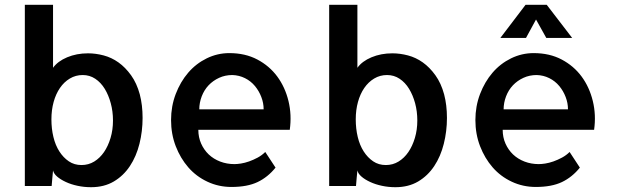

<svg xmlns="http://www.w3.org/2000/svg" viewBox="-20 -779 2589 804"><path d="M565.4 -383.8Q577.1 -338.9 577.1 -285.2Q577.1 -229.5 564 -176.8Q550.8 -124 523.9 -83.5Q497.1 -43 456.5 -19Q416 4.9 361.3 4.9Q332 4.9 304.7 -1Q277.3 -6.8 255.4 -17.1Q233.4 -27.3 219.2 -39.6Q205.1 -51.8 202.1 -65.4Q201.2 -51.8 199.2 -34.2Q197.3 -16.6 196.3 0H84V-758.8H202.1V-495.1Q221.7 -522.5 261.2 -539.1Q300.8 -555.7 348.6 -555.7Q380.9 -555.7 414.1 -546.9Q447.3 -538.1 476.1 -517.6Q504.9 -497.1 528.8 -463.9Q552.7 -430.7 565.4 -383.8ZM321.3 -87.9Q350.6 -87.9 374.5 -102.5Q398.4 -117.2 415.5 -142.1Q432.6 -167 442.9 -201.2Q453.1 -235.4 453.1 -274.4Q453.1 -312.5 443.8 -346.7Q434.6 -380.9 418.5 -407.2Q402.3 -433.6 378.9 -449.2Q355.5 -464.8 326.2 -464.8Q296.9 -464.8 272.5 -450.2Q248 -435.5 231 -410.6Q213.9 -385.7 204.6 -352.1Q195.3 -318.4 195.3 -279.3Q195.3 -240.2 203.6 -205.6Q211.9 -170.9 228.5 -145Q245.1 -119.1 268.1 -103.5Q291 -87.9 321.3 -87.9Z M940.4 -556.6Q1006.8 -556.6 1057.6 -529.8Q1108.4 -502.9 1141.1 -458.5Q1173.8 -414.1 1188 -356Q1202.1 -297.9 1193.4 -235.4H810.5Q810.5 -204.1 822.3 -177.7Q834 -151.4 854 -132.3Q874 -113.3 901.9 -102.5Q929.7 -91.8 961.9 -91.8Q972.7 -91.8 988.8 -94.2Q1004.9 -96.7 1022.9 -103Q1041 -109.4 1059.1 -119.1Q1077.1 -128.9 1090.8 -142.6L1133.8 -77.1Q1101.6 -37.1 1058.6 -16.6Q1015.6 3.9 949.2 3.9Q895.5 3.9 848.6 -18.1Q801.8 -40 768.6 -78.1Q735.4 -116.2 715.8 -167Q696.3 -217.8 696.3 -276.4Q696.3 -334 715.8 -385.3Q735.4 -436.5 768.1 -474.6Q800.8 -512.7 845.7 -534.7Q890.6 -556.6 940.4 -556.6ZM1084 -321.3Q1084 -347.7 1074.2 -373Q1064.5 -398.4 1047.4 -418.9Q1030.3 -439.5 1005.9 -451.7Q981.4 -463.9 953.1 -464.8Q922.9 -464.8 897.5 -453.1Q872.1 -441.4 853.5 -421.9Q835 -402.3 824.7 -375.5Q814.5 -348.6 814.5 -321.3Z M1839.8 -383.8Q1851.6 -338.9 1851.6 -285.2Q1851.6 -229.5 1838.4 -176.8Q1825.2 -124 1798.3 -83.5Q1771.5 -43 1731 -19Q1690.4 4.9 1635.7 4.9Q1606.4 4.9 1579.1 -1Q1551.8 -6.8 1529.8 -17.1Q1507.8 -27.3 1493.7 -39.6Q1479.5 -51.8 1476.6 -65.4Q1475.6 -51.8 1473.6 -34.2Q1471.7 -16.6 1470.7 0H1358.4V-758.8H1476.6V-495.1Q1496.1 -522.5 1535.6 -539.1Q1575.2 -555.7 1623 -555.7Q1655.3 -555.7 1688.5 -546.9Q1721.7 -538.1 1750.5 -517.6Q1779.3 -497.1 1803.2 -463.9Q1827.1 -430.7 1839.8 -383.8ZM1595.7 -87.9Q1625 -87.9 1648.9 -102.5Q1672.9 -117.2 1689.9 -142.1Q1707 -167 1717.3 -201.2Q1727.5 -235.4 1727.5 -274.4Q1727.5 -312.5 1718.3 -346.7Q1709 -380.9 1692.9 -407.2Q1676.8 -433.6 1653.3 -449.2Q1629.9 -464.8 1600.6 -464.8Q1571.3 -464.8 1546.9 -450.2Q1522.5 -435.5 1505.4 -410.6Q1488.3 -385.7 1479 -352.1Q1469.7 -318.4 1469.7 -279.3Q1469.7 -240.2 1478 -205.6Q1486.3 -170.9 1502.9 -145Q1519.5 -119.1 1542.5 -103.5Q1565.4 -87.9 1595.7 -87.9Z M2214.8 -556.6Q2281.2 -556.6 2332 -529.8Q2382.8 -502.9 2415.5 -458.5Q2448.2 -414.1 2462.4 -356Q2476.6 -297.9 2467.8 -235.4H2085Q2085 -204.1 2096.7 -177.7Q2108.4 -151.4 2128.4 -132.3Q2148.4 -113.3 2176.3 -102.5Q2204.1 -91.8 2236.3 -91.8Q2247.1 -91.8 2263.2 -94.2Q2279.3 -96.7 2297.4 -103Q2315.4 -109.4 2333.5 -119.1Q2351.6 -128.9 2365.2 -142.6L2408.2 -77.1Q2376 -37.1 2333 -16.6Q2290 3.9 2223.6 3.9Q2169.9 3.9 2123 -18.1Q2076.2 -40 2043 -78.1Q2009.8 -116.2 1990.2 -167Q1970.7 -217.8 1970.7 -276.4Q1970.7 -334 1990.2 -385.3Q2009.8 -436.5 2042.5 -474.6Q2075.2 -512.7 2120.1 -534.7Q2165 -556.6 2214.8 -556.6ZM2358.4 -321.3Q2358.4 -347.7 2348.6 -373Q2338.9 -398.4 2321.8 -418.9Q2304.7 -439.5 2280.3 -451.7Q2255.9 -463.9 2227.5 -464.8Q2197.3 -464.8 2171.9 -453.1Q2146.5 -441.4 2127.9 -421.9Q2109.4 -402.3 2099.1 -375.5Q2088.9 -348.6 2088.9 -321.3ZM2267.6 -620.1 2224.6 -697.3 2182.6 -620.1H2075.2L2180.7 -758.8H2269.5L2376 -620.1Z"/></svg>

Font: Allerta
Style: Medium
Weight: 500
Designer: Matt McInerney
Foundry: Matt McInerney
Version: Version 1.0